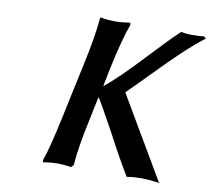

<svg xmlns="http://www.w3.org/2000/svg" viewBox="-75 -735 910 826"><g transform="rotate(10 380.5 -322.0)"><path d="M264.2 -443.8Q290.5 -565.9 296.9 -640.1Q296.9 -640.6 297.9 -645.5Q298.8 -650.4 298.8 -650.9Q333 -645 363.8 -645Q393.6 -645 429.2 -650.9L431.2 -641.1Q407.7 -581.1 377.9 -441.9Q375 -428.2 369.9 -401.4Q364.7 -374.5 361.8 -361.8Q418.5 -405.8 525.9 -521Q605.5 -606.4 651.9 -649.9Q673.8 -645 696.8 -645Q734.9 -645 751 -647.9L761.2 -640.1Q684.1 -581.5 556.2 -449.2Q545.4 -438.5 511.5 -403.6Q477.5 -368.7 460 -352.1Q511.7 -263.2 670.9 6.8Q628.9 0 590.8 0Q558.6 0 528.8 4.9Q483.9 -69.3 432.1 -168Q419.9 -189.5 401.1 -223.9Q382.3 -258.3 370.1 -279.5Q357.9 -300.8 350.1 -312L327.1 -201.2Q301.3 -81.1 295.9 -4.9L286.1 4.9Q252.9 0 229 0Q197.3 0 163.1 5.9L162.1 -3.9Q183.6 -63.5 212.9 -203.1Q221.2 -243.2 238.5 -323.5Q255.9 -403.8 264.2 -443.8Z"/></g></svg>

Font: Linear Smooth
Style: Bold Italic
Weight: 700
Designer: Philipp H. Poll, Flanker
Foundry: Philipp H. Poll, reworked by Flanker
Version: Version 1.061 | FøM Fix